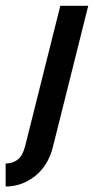

<svg xmlns="http://www.w3.org/2000/svg" viewBox="-101 -437 333 673"><path d="M-81.2 216.7V136.1Q-56.9 136.1 -39.2 122.6Q-21.5 109 -13.2 76.4L110.4 -416.7H208.3L84.7 77.1Q68.1 143.8 21.9 180.2Q-24.3 216.7 -81.2 216.7Z"/></svg>

Font: Afacad Medium
Style: Italic
Weight: 500
Italic angle: -14°
Designer: Kristian Moeller
Foundry: Dicotype
Version: Version 1.000; ttfautohint (v1.8.4.7-5d5b)